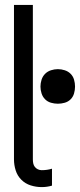

<svg xmlns="http://www.w3.org/2000/svg" viewBox="-20 -755 326 783"><path d="M150 8Q127 8 105 1Q83 -6 67 -22Q51 -38 44 -60Q37 -82 37 -105V-735H114V-105Q114 -97 115.5 -89Q117 -81 122 -74.5Q127 -68 134.5 -64.5Q142 -61 150 -61Q161 -61 171.5 -62.5Q182 -64 192 -67V2Q182 5 171.5 6.5Q161 8 150 8ZM216 -332Q202 -332 188 -336Q174 -340 164 -350Q154 -360 149.5 -374Q145 -388 145 -402Q145 -416 149.5 -430Q154 -444 164 -454Q174 -464 188 -468.5Q202 -473 216 -473Q230 -473 244 -468.5Q258 -464 268 -454Q278 -444 282 -430Q286 -416 286 -402Q286 -388 282 -374Q278 -360 268 -350Q258 -340 244 -336Q230 -332 216 -332Z"/></svg>

Font: Iosevka QP
Style: Regular
Weight: 400
Designer: Belleve Invis
Foundry: Belleve Invis
Version: Version 20.0.0; ttfautohint (v1.8.4)